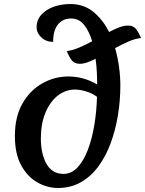

<svg xmlns="http://www.w3.org/2000/svg" viewBox="-20 -919 721 954"><path d="M312 -665Q341 -669 373 -682.5Q405 -696 438 -714Q424 -761 399 -794Q374 -827 333 -827Q292 -827 268 -797.5Q244 -768 244 -711Q209 -711 185.5 -733Q162 -755 162 -784Q162 -820 185.5 -846Q209 -872 247 -885.5Q285 -899 329 -899Q397 -899 444.5 -859.5Q492 -820 522 -760Q548 -774 572 -783Q596 -792 616 -792Q643 -792 656.5 -774Q670 -756 681 -730Q651 -727 618 -712.5Q585 -698 552 -680Q565 -634 571.5 -586.5Q578 -539 578 -494Q578 -420 566 -346.5Q554 -273 530 -208Q506 -143 469.5 -93Q433 -43 382.5 -14Q332 15 268 15Q215 15 166 -12.5Q117 -40 85.5 -97Q54 -154 54 -243Q54 -340 92 -405.5Q130 -471 190.5 -505Q251 -539 320 -539Q357 -539 393.5 -529Q430 -519 463 -499Q463 -521 461.5 -555Q460 -589 455 -627Q433 -616 413.5 -609Q394 -602 377 -602Q349 -602 335.5 -620.5Q322 -639 312 -665ZM296 -55Q335 -55 365 -87Q395 -119 416 -173.5Q437 -228 448.5 -296.5Q460 -365 462 -438Q438 -456 407.5 -465Q377 -474 353 -474Q305 -474 266.5 -443.5Q228 -413 205.5 -358.5Q183 -304 183 -231Q183 -155 211 -105Q239 -55 296 -55Z"/></svg>

Font: Merienda SemiBold
Style: Regular
Weight: 600
Designer: Eduardo Rodriguez Tunni
Foundry: Eduardo Rodriguez Tunni
Version: Version 2.001; ttfautohint (v1.8.4.7-5d5b)